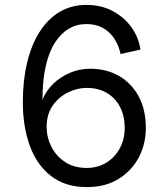

<svg xmlns="http://www.w3.org/2000/svg" viewBox="-20 -755 676 782"><path d="M334 7Q246 7 188 -38Q130 -83 101.5 -161Q73 -239 73 -339Q73 -427 90.5 -500Q108 -573 141.5 -625.5Q175 -678 223 -706.5Q271 -735 332 -735Q393 -735 440 -709.5Q487 -684 516 -643Q545 -602 552 -553L471 -535Q459 -591 423 -624Q387 -657 332 -657Q293 -657 261 -638.5Q229 -620 204.5 -582.5Q180 -545 166.5 -486.5Q153 -428 153 -348Q167 -385 196.5 -413.5Q226 -442 265 -458.5Q304 -475 347 -475Q414 -475 465 -445.5Q516 -416 545 -362Q574 -308 574 -234Q574 -168 545 -113.5Q516 -59 462.5 -26Q409 7 334 7ZM333 -71Q378 -71 413 -92.5Q448 -114 468 -151Q488 -188 488 -235Q488 -281 469.5 -318Q451 -355 416 -376Q381 -397 333 -397Q294 -397 256 -378Q218 -359 194 -324Q170 -289 170 -238Q170 -196 189 -158Q208 -120 244.5 -95.5Q281 -71 333 -71Z"/></svg>

Font: Parkinsans Light
Style: Regular
Weight: 400
Version: Version 1.000